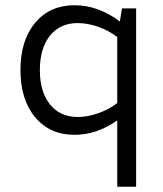

<svg xmlns="http://www.w3.org/2000/svg" viewBox="-20 -502 620 732"><path d="M427 210V-43Q349 12 264 12Q170 12 114 -55Q58 -122 58 -235Q58 -348 114 -415Q170 -482 264 -482Q355 -482 437 -420L445 -470H499V210ZM276 -56Q314 -56 354 -70Q394 -84 427 -109V-361Q394 -386 354 -400Q314 -414 276 -414Q209 -414 170.5 -366Q132 -318 132 -235Q132 -152 170.5 -104Q209 -56 276 -56Z"/></svg>

Font: Sometype Mono
Style: Regular
Weight: 400
Monospace: yes
Designer: Ryoichi Tsunekawa
Foundry: Dharma Type
Version: Version 1.000; ttfautohint (v1.8.3)